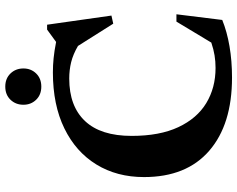

<svg xmlns="http://www.w3.org/2000/svg" viewBox="-108 -800 921 746"><g transform="rotate(-90 353.0 -427.5)"><path d="M461.5 -51Q487 -51 510.2 -54.8Q533.5 -58.5 560 -67.5L641.5 -203H670L648 -25Q602.5 -6.5 545.8 3.2Q489 13 424 13Q242 13 139.8 -75.5Q37.5 -164 37.5 -329Q37.5 -434.5 86.5 -514.2Q135.5 -594 226.8 -638.5Q318 -683 444 -683Q472 -683 499.5 -680.2Q527 -677.5 562.5 -670.5L610.5 -705.5H629.5L665 -455.5L633.5 -448.5L547 -585.5Q514.5 -604.5 484 -612Q453.5 -619.5 420.5 -619.5Q313 -619.5 255.2 -558.2Q197.5 -497 197.5 -377Q197.5 -268 231.5 -195.5Q265.5 -123 325 -87Q384.5 -51 461.5 -51ZM389 -728Q357.5 -728 338 -748Q318.5 -768 318.5 -797.5Q318.5 -827.5 338 -847.8Q357.5 -868 389 -868Q420.5 -868 440 -847.8Q459.5 -827.5 459.5 -797.5Q459.5 -768 440 -748Q420.5 -728 389 -728Z"/></g></svg>

Font: Newsreader Text
Style: Bold
Weight: 700
Designer: Hugues Gentile
Foundry: Production Type
Version: Version 1.001